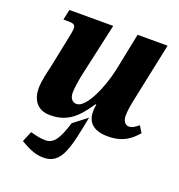

<svg xmlns="http://www.w3.org/2000/svg" viewBox="-136 -650 927 992"><g transform="rotate(20 327.0 -154.5)"><path d="M486 10C575 10 615 -31 645 -65L623 -101C602 -84 589 -75 570 -75C549 -75 537 -98 537 -120C537 -149 542 -180 550 -217L617 -536H452L410 -329C388 -226 330 -92 277 -92C254 -92 239 -111 239 -140C239 -166 247 -216 255 -252L318 -536H77L65 -479H90C120 -479 131 -474 131 -454C131 -435 123 -407 118 -378L87 -227C79 -192 66 -142 66 -103C66 -46 92 9 168 9C256 9 308 -30 370 -124H375C372 -105 371 -95 371 -86C371 -39 393 10 486 10ZM212 227C311 227 329 126 363 -48L288 10C259 104 235 139 190 139C156 139 134 131 107 125L83 183C131 210 165 227 212 227Z"/></g></svg>

Font: Noto Serif SemiCondensed Extra
Style: Italic
Weight: 800
Width: 4
Italic angle: -12°
Designer: Monotype Design Team
Foundry: Monotype Imaging Inc.
Version: Version 1.901